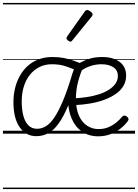

<svg xmlns="http://www.w3.org/2000/svg" viewBox="-20 -905 934 1300"><path d="M71 -214Q71 -263 82 -308Q93 -353 114.5 -391.5Q136 -430 167.5 -458.5Q199 -487 241.5 -503Q284 -519 335 -519Q378 -519 413.5 -512Q449 -505 482 -493Q515 -481 550 -466Q524 -410 509 -353Q494 -296 494 -238Q494 -167 515 -121Q536 -75 571 -53Q606 -31 646 -31Q685 -31 715 -44Q745 -57 768 -76Q791 -95 807 -115Q815 -123 823 -122.5Q831 -122 839 -116Q847 -110 849.5 -102Q852 -94 846 -86Q828 -60 798 -36Q768 -12 729.5 3Q691 18 645 18Q582 18 536 -13.5Q490 -45 465.5 -101.5Q441 -158 441 -229Q441 -280 448.5 -322Q456 -364 467.5 -399Q479 -434 491 -461L508 -424Q462 -444 422.5 -457Q383 -470 332 -470Q284 -470 246.5 -451Q209 -432 182 -398Q155 -364 141 -318Q127 -272 127 -218Q127 -162 138.5 -120Q150 -78 173 -55.5Q196 -33 231 -33Q262 -33 291 -50.5Q320 -68 348 -109.5Q376 -151 405.5 -220.5Q435 -290 466 -393L506 -382Q474 -269 442.5 -192.5Q411 -116 377.5 -69.5Q344 -23 306.5 -3Q269 17 226 17Q156 17 113.5 -43Q71 -103 71 -214ZM834 -393Q834 -354 815.5 -323Q797 -292 764 -269Q731 -246 686.5 -229.5Q642 -213 589 -204Q536 -195 478 -193V-239Q523 -241 566.5 -247.5Q610 -254 648 -266Q686 -278 715 -296Q744 -314 761 -337.5Q778 -361 778 -390Q778 -430 747 -450Q716 -470 667 -470Q628 -470 591 -457.5Q554 -445 521 -420L500 -467Q540 -492 580 -505.5Q620 -519 672 -519Q746 -519 790 -486Q834 -453 834 -393ZM457 -623Q450 -623 440 -631Q430 -639 430 -647Q430 -649 431.5 -651.5Q433 -654 435 -659L554 -827Q558 -833 562 -835Q566 -837 571 -837Q577 -837 585.5 -832Q594 -827 600.5 -820.5Q607 -814 607 -807Q607 -803 605.5 -800Q604 -797 601 -793L470 -632Q464 -623 457 -623ZM0 365H894V375H0ZM0 -20H894V0H0ZM0 -505H894V-500H0ZM0 -885H894V-875H0Z"/></svg>

Font: Playwrite GB J Guides
Style: Regular
Weight: 400
Designer: Veronika Burian, José Scaglione
Foundry: TypeTogether
Version: Version 1.003